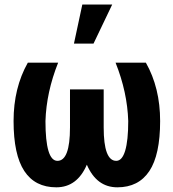

<svg xmlns="http://www.w3.org/2000/svg" viewBox="-20 -799 748 829"><path d="M231 -528.3Q180.2 -400.9 176.3 -276.4Q176.3 -104.5 228 -104.5Q282.2 -104.5 282.2 -249V-413.1H427.7V-248.5Q427.7 -104.5 481.9 -104.5Q507.3 -104.5 520.5 -148.4Q533.7 -192.4 533.7 -276.4Q529.8 -400.9 479 -528.3H609.9Q671.4 -419.4 671.4 -276.4Q671.4 -130.4 624.8 -60.3Q578.1 9.8 486.8 9.8Q397 9.8 355 -87.9Q313 9.8 223.1 9.8Q131.3 9.8 85 -60.5Q38.6 -130.9 38.6 -276.4Q38.6 -419.4 100.1 -528.3ZM335.4 -779.3H464.4L383.8 -610.8H299.3Z"/></svg>

Font: Roboto Condensed
Style: Bold
Weight: 700
Designer: Google
Version: Version 2.134; 2016